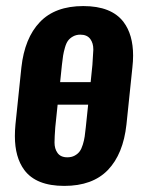

<svg xmlns="http://www.w3.org/2000/svg" viewBox="-20 -607 491 636"><path d="M179.2 -335H280.3L286.1 -392.1Q288.1 -418.9 289.1 -441.4Q289.1 -442.9 289.1 -443.8Q289.1 -463.9 279.3 -477.5Q268.6 -492.2 246.1 -492.2Q232.4 -492.2 221.9 -486.3Q211.4 -480.5 205.3 -472.2Q199.2 -463.9 195.1 -449.2Q190.9 -434.6 189 -422.6Q187 -410.6 185.1 -392.1ZM203.1 -85.9Q217.3 -85.9 227.5 -91.6Q237.8 -97.2 243.9 -105.5Q250 -113.8 254.4 -128.2Q258.8 -142.6 260.5 -154.8Q262.2 -167 264.2 -185.5L272 -260.3H170.9L163.1 -185.5Q160.6 -151.9 160.6 -134.8Q160.6 -114.3 170.4 -100.6Q180.7 -85.9 203.1 -85.9ZM192.9 8.8Q99.6 8.8 60.5 -43.9Q29.3 -85.9 29.3 -156.2Q29.3 -174.8 31.2 -194.8L50.8 -383.3Q61.5 -481 112.1 -533.9Q162.6 -586.9 255.9 -586.9Q349.1 -586.9 389.2 -534.2Q420.9 -492.2 420.9 -422.9Q420.9 -404.3 418.5 -383.3L398.9 -194.8Q388.2 -96.7 337.4 -43.9Q286.6 8.8 192.9 8.8Z"/></svg>

Font: Oswald
Style: Medium
Weight: 500
Designer: Vernon Adams
Foundry: Vernon Adams
Version: 3.0; ttfautohint (v0.94.23-7a4d-dirty) -l 8 -r 50 -G 150 -x 